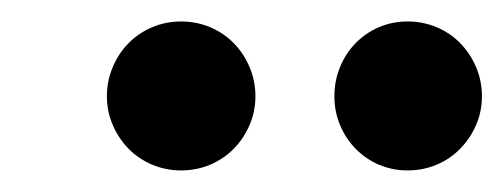

<svg xmlns="http://www.w3.org/2000/svg" viewBox="-20 -743 467 178"><path d="M216.8 -653.8Q216.8 -639.6 211.4 -627.2Q206.1 -614.7 196.8 -605.2Q187.5 -595.7 174.8 -590.3Q162.1 -585 147.9 -585Q133.8 -585 121.1 -590.3Q108.4 -595.7 99.1 -605.2Q89.8 -614.7 84.5 -627.2Q79.1 -639.6 79.1 -653.8Q79.1 -668 84.5 -680.7Q89.8 -693.4 99.1 -702.9Q108.4 -712.4 121.1 -717.8Q133.8 -723.1 147.9 -723.1Q162.1 -723.1 174.8 -717.8Q187.5 -712.4 196.8 -702.9Q206.1 -693.4 211.4 -680.7Q216.8 -668 216.8 -653.8ZM426.8 -653.8Q426.8 -639.6 421.4 -627.2Q416 -614.7 406.7 -605.2Q397.5 -595.7 384.8 -590.3Q372.1 -585 357.9 -585Q343.8 -585 331.3 -590.3Q318.8 -595.7 309.6 -605.2Q300.3 -614.7 295.2 -627.2Q290 -639.6 290 -653.8Q290 -668 295.2 -680.7Q300.3 -693.4 309.6 -702.9Q318.8 -712.4 331.3 -717.8Q343.8 -723.1 357.9 -723.1Q372.1 -723.1 384.8 -717.8Q397.5 -712.4 406.7 -702.9Q416 -693.4 421.4 -680.7Q426.8 -668 426.8 -653.8Z"/></svg>

Font: Charis SIL Am
Style: Bold Italic
Weight: 700
Italic angle: -11°
Foundry: SIL International
Version: Version 5.000